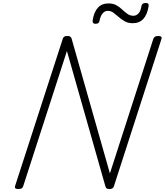

<svg xmlns="http://www.w3.org/2000/svg" viewBox="-20 -1257 1107 1291"><path d="M103 14Q75 14 81 -5L402 -996Q405 -1006 412 -1010.5Q419 -1015 433 -1015Q445 -1015 451 -1011.5Q457 -1008 461 -999L719 -91L1011 -996Q1015 -1006 1022.5 -1010.5Q1030 -1015 1044 -1015Q1072 -1015 1066 -996L746 -5Q743 5 735.5 9.5Q728 14 716 14Q704 14 698 10.5Q692 7 689 -3L430 -914L136 -5Q133 5 125.5 9.5Q118 14 103 14ZM622 -1097Q600 -1097 603 -1120Q612 -1177 638.5 -1205.5Q665 -1234 709 -1234Q741 -1234 763 -1221.5Q785 -1209 802 -1192.5Q819 -1176 837 -1163.5Q855 -1151 877 -1151Q897 -1151 911.5 -1167Q926 -1183 931 -1216Q935 -1237 959 -1237Q972 -1237 976.5 -1232Q981 -1227 979 -1214Q970 -1158 943.5 -1129.5Q917 -1101 872 -1101Q842 -1101 819.5 -1113.5Q797 -1126 779 -1142Q761 -1158 743.5 -1171Q726 -1184 704 -1184Q685 -1184 670.5 -1167.5Q656 -1151 649 -1117Q648 -1107 641.5 -1102Q635 -1097 622 -1097Z"/></svg>

Font: Playwrite RO ExtraLight
Style: Regular
Weight: 250
Version: Version 1.002